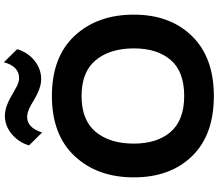

<svg xmlns="http://www.w3.org/2000/svg" viewBox="-86 -1020 1116 984"><g transform="rotate(-90 472.0 -528.0)"><path d="M716 -400Q716 -522 656 -595Q596 -668 472 -668Q348 -668 288 -595.5Q228 -523 228 -400Q228 -281 288 -211.5Q348 -142 472 -142Q597 -142 656.5 -211Q716 -280 716 -400ZM889 -400Q889 -215 779.5 -102.5Q670 10 472 10Q272 10 163.5 -102Q55 -214 55 -400Q55 -587 164 -703.5Q273 -820 472 -820Q672 -820 780.5 -703.5Q889 -587 889 -400ZM645 -1066 712 -998Q695 -942 652.5 -908.5Q610 -875 558 -875Q512 -875 450 -913Q418 -932 406 -937Q381 -947 365 -947Q309 -947 285 -870L219 -937Q233 -988 275.5 -1024.5Q318 -1061 371 -1061Q417 -1061 480 -1023Q522 -999 525 -998Q548 -988 563 -988Q624 -988 645 -1066Z"/></g></svg>

Font: Sinkin Sans 700 Bold
Style: Bold
Weight: 700
Designer: Keith Bates
Foundry: K-Type
Version: Sinkin Sans (version 1.0)  by Keith Bates   •   © 2014   www